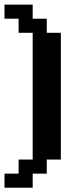

<svg xmlns="http://www.w3.org/2000/svg" viewBox="-20 -708 352 852"><path d="M0 -687.5H125V-625H187.5V-562.5H250V0H187.5V62.5H125V125H0V62.5H62.5V0H125V-562.5H62.5V-625H0Z"/></svg>

Font: NeoDunggeunmo Pro
Style: Regular
Weight: 400
Version: Version 1.020